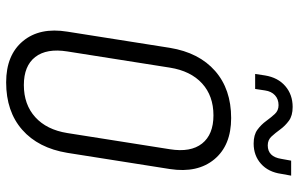

<svg xmlns="http://www.w3.org/2000/svg" viewBox="-198 -788 995 640"><g transform="rotate(90 300.0 -467.5)"><path d="M254 10Q163 10 116.5 -46Q70 -102 85 -194L139 -536Q155 -633 216 -686.5Q277 -740 373 -740Q464 -740 510.5 -684Q557 -628 543 -536L489 -194Q473 -97 412 -43.5Q351 10 254 10ZM263 -49Q328 -49 370 -87Q412 -125 423 -194L477 -536Q488 -605 458 -643Q428 -681 364 -681Q299 -681 257.5 -643Q216 -605 205 -536L151 -194Q140 -125 169.5 -87Q199 -49 263 -49ZM458 -815Q429 -815 412 -827.5Q395 -840 383 -856.5Q371 -873 359.5 -885.5Q348 -898 330 -898Q310 -898 297 -886Q284 -874 281 -853L276 -820H226L231 -853Q238 -896 266.5 -920.5Q295 -945 336 -945Q365 -945 382 -932.5Q399 -920 411 -903.5Q423 -887 434.5 -874.5Q446 -862 464 -862Q502 -862 509 -907L515 -940H565L559 -907Q553 -864 525.5 -839.5Q498 -815 458 -815Z"/></g></svg>

Font: JetBrains Mono NL ExtraLight
Style: Italic
Weight: 200
Italic angle: -9°
Monospace: yes
Designer: Philipp Nurullin, Konstantin Bulenkov
Foundry: JetBrains
Version: Version 2.305; ttfautohint (v1.8.4.7-5d5b)